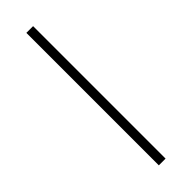

<svg xmlns="http://www.w3.org/2000/svg" viewBox="-236 -690 699 699"><g transform="rotate(-45 113.0 -341.0)"><path d="M130.9 -682.1V0H96.2V-682.1Z"/></g></svg>

Font: Fira Sans Compressed UltraLight
Style: Regular
Weight: 200
Width: 1
Designer: Carrois Corporate & Edenspiekermann AG
Foundry: Carrois Corporate GbR & Edenspiekermann AG
Version: Version 4.203;PS 004.203;hotconv 1.0.88;makeotf.lib2.5.64775